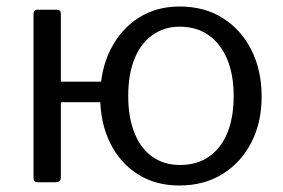

<svg xmlns="http://www.w3.org/2000/svg" viewBox="-20 -560 870 590"><path d="M167 -517V-17Q167 -7 163 -3.5Q159 0 149 0H98Q89 0 86 -3Q83 -6 83 -14V-516Q83 -530 94 -530H155Q167 -530 167 -517ZM118 -246Q107 -246 107 -257V-299Q107 -309 117 -309H346Q356 -309 356 -299V-257Q356 -246 345 -246ZM531 10Q458 10 403.5 -24.5Q349 -59 318.5 -120.5Q288 -182 288 -262Q288 -345 319.5 -407.5Q351 -470 405.5 -505Q460 -540 532 -540Q608 -540 664.5 -504.5Q721 -469 752.5 -406.5Q784 -344 784 -263Q784 -183 752 -121.5Q720 -60 663.5 -25Q607 10 531 10ZM533 -53Q585 -53 622 -78.5Q659 -104 678.5 -151.5Q698 -199 698 -265Q698 -331 678 -378.5Q658 -426 621 -452Q584 -478 532 -478Q484 -478 448 -452Q412 -426 393 -378.5Q374 -331 374 -265Q374 -200 393 -152Q412 -104 448 -78.5Q484 -53 533 -53Z"/></svg>

Font: Libre Franklin
Style: Regular
Weight: 400
Designer: Pablo Impallari, Rodrigo Fuenzalida, Nhung Nguyen
Foundry: Impallari Type
Version: Version 3.000